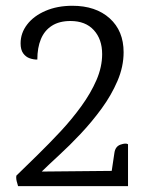

<svg xmlns="http://www.w3.org/2000/svg" viewBox="-20 -642 496 662"><path d="M229.4 -622.1Q310.1 -622.1 358.2 -578.8Q406.2 -535.5 406.2 -461.9Q406.2 -412.1 385 -362.8Q363.9 -313.6 330.3 -267.6Q296.7 -221.7 258.3 -180.9Q220 -140.2 184.1 -107.3Q148.2 -74.4 123.9 -50.5L365.2 -52.8L374.4 -114.4Q377.4 -137 395.4 -143.3Q413.5 -149.7 421.4 -144.7V-0.2H42.3Q41.3 -5.2 39.3 -11Q37.3 -16.8 36.3 -23.6Q35.4 -30.4 36.4 -36.4Q69.8 -68.9 109.5 -107.7Q149.2 -146.6 188.6 -188.7Q227.9 -230.9 260.4 -275.8Q292.9 -320.6 312.6 -365.9Q332.2 -411.2 332.2 -455.4Q332.2 -506.7 303.5 -538.1Q274.8 -569.6 223 -569.6Q184.3 -569.6 158.7 -553.1Q133.2 -536.7 121 -507.1Q108.7 -477.6 108.7 -436.6Q95.6 -436.4 82.2 -441.1Q68.8 -445.8 59.9 -458.2Q51 -470.5 51 -492.5Q51 -528.2 73.7 -557.6Q96.3 -587.1 137 -604.6Q177.7 -622.1 229.4 -622.1Z"/></svg>

Font: Karma Variable Light
Style: Regular
Weight: 300
Designer: Joana Correia
Foundry: Indian Type Foundry
Version: Version 3.000